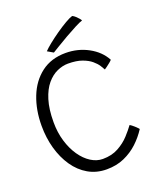

<svg xmlns="http://www.w3.org/2000/svg" viewBox="-152 -935 873 1037"><g transform="rotate(-20 284.0 -417.0)"><path d="M522.5 -140Q497.5 -101 462.8 -68.5Q428 -36 383 -16Q338 4 281.5 4Q223 4 176.2 -23Q129.5 -50 97 -97.5Q64.5 -145 47.2 -206.5Q30 -268 30 -337Q30 -427.5 59 -501.5Q88 -575.5 145.2 -619.2Q202.5 -663 286 -663Q356 -663 415.5 -630.8Q475 -598.5 503.5 -545Q499 -539.5 489.8 -532Q480.5 -524.5 471.2 -517.5Q462 -510.5 455.5 -506.5Q451 -515.5 440.5 -531.8Q430 -548 410.5 -564.5Q391 -581 358.8 -592.8Q326.5 -604.5 278.5 -604.5Q247.5 -604.5 215.5 -590.2Q183.5 -576 156.8 -544.5Q130 -513 113.8 -460.8Q97.5 -408.5 97.5 -333Q97.5 -274 112.8 -223.5Q128 -173 154 -135.2Q180 -97.5 212.8 -76.8Q245.5 -56 280.5 -56Q332 -56 370.2 -77Q408.5 -98 435 -127Q461.5 -156 478 -179Q484 -176 493.2 -168.5Q502.5 -161 510.8 -153Q519 -145 522.5 -140ZM388 -838.5Q397 -834.5 406 -826.2Q415 -818 421.5 -810.2Q428 -802.5 430 -797.5Q416 -793.5 387 -778.5Q358 -763.5 324.8 -744.5Q291.5 -725.5 264.8 -709Q238 -692.5 228 -686.5L194.5 -706Q206.5 -719 232.2 -739.8Q258 -760.5 288.5 -781.8Q319 -803 346.2 -818.8Q373.5 -834.5 388 -838.5Z"/></g></svg>

Font: Grandstander Thin ExtraLight
Style: Regular
Weight: 250
Version: Version 1.200